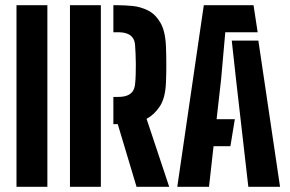

<svg xmlns="http://www.w3.org/2000/svg" viewBox="-20 -716 1110 736"><path d="M43.2 0V-696H161.6V0Z M248.2 0V-696H366.6V0ZM628.6 0H503.4L431.4 -240.1H414.6V-344.5H432.4Q452.5 -344.5 466.4 -349.5Q480.3 -354.5 488.2 -365.3Q496.1 -376.2 497.8 -393.9Q499.7 -410.7 500.2 -430.4Q500.8 -450.1 500.7 -470.5Q500.7 -490.9 499.7 -509.7Q498.8 -528.4 497.8 -542.9Q496.6 -560.4 488.7 -571.2Q480.9 -582.1 466.9 -587.2Q452.9 -592.4 432.7 -592.4H414.6V-696H432.7Q457.6 -696 488.1 -693.1Q518.6 -690.1 547 -676.1Q575.4 -662 594.7 -629.3Q614 -596.5 616.2 -536.5Q616.8 -522.5 617.1 -507.4Q617.4 -492.3 617.5 -475.6Q617.6 -458.8 617.4 -439.8Q617.3 -420.8 616.2 -399.5Q613.8 -340 592.4 -307.9Q571 -275.8 541.8 -260.7Z M659.6 0 761.2 -696H951.9L967.7 -592.4H843.6L827.6 -412.3L810.3 -259.1H880.2L863.2 -155.5H798.6L781.2 0ZM931.9 0 884.7 -412.5 868.4 -560.3H970.4L1053.5 0Z"/></svg>

Font: Big Shoulders Stencil Display SC Thin
Style: Regular
Weight: 100
Designer: Patric King
Foundry: XO Type Co
Version: Version 2.001